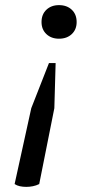

<svg xmlns="http://www.w3.org/2000/svg" viewBox="-20 -532 367 749"><path d="M197 -286 192 -110 133 186Q121 192 108 194.5Q95 197 83 197Q69 197 57.5 194.5Q46 192 37 186L102 -110L171 -286ZM142 -446Q142 -476 161 -494Q180 -512 210 -512Q241 -512 260 -494Q279 -476 279 -446Q279 -417 260 -399Q241 -381 210 -381Q180 -381 161 -399Q142 -417 142 -446Z"/></svg>

Font: PTSerifItalic
Style: Italic
Weight: 400
Italic angle: -12°
Designer: A.Korolkova, O.Umpeleva, V.Yefimov
Foundry: ParaType Ltd
Version: Version 1.000W OFL